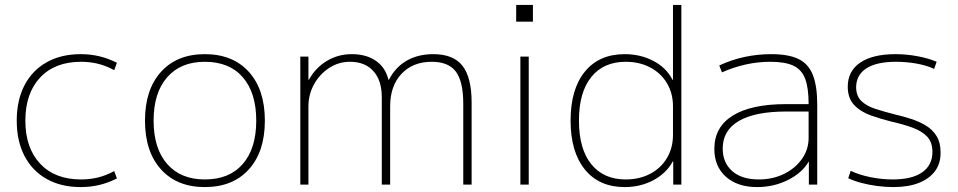

<svg xmlns="http://www.w3.org/2000/svg" viewBox="-20 -750 3890 780"><path d="M308 10Q228 10 169.5 -23Q111 -56 79.5 -116.5Q48 -177 48 -260Q48 -343 79.5 -403.5Q111 -464 169.5 -497Q228 -530 308 -530Q347 -530 383 -521.5Q419 -513 455 -495L444 -465Q411 -483 378 -491Q345 -499 309 -499Q203 -499 143 -435Q83 -371 83 -260Q83 -149 143 -85Q203 -21 309 -21Q345 -21 378 -29Q411 -37 444 -55L455 -25Q419 -7 383 1.5Q347 10 308 10Z M812 10Q699 10 634 -62Q569 -134 569 -260Q569 -386 634 -458Q699 -530 812 -530Q926 -530 991 -458Q1056 -386 1056 -260Q1056 -134 991 -62Q926 10 812 10ZM812 -21Q912 -21 966.5 -84Q1021 -147 1021 -260Q1021 -373 966.5 -436Q912 -499 812 -499Q714 -499 659 -436Q604 -373 604 -260Q604 -147 659 -84Q714 -21 812 -21Z M1200 0V-520H1233V-426H1235Q1261 -474 1307 -502Q1353 -530 1409 -530Q1468 -530 1507 -503Q1546 -476 1558 -426H1560Q1587 -478 1633 -504Q1679 -530 1740 -530Q1822 -530 1859 -482.5Q1896 -435 1896 -333V0H1862V-328Q1862 -419 1832 -459Q1802 -499 1734 -499Q1657 -499 1611 -450Q1565 -401 1565 -318V0H1531V-355Q1531 -423 1497 -461Q1463 -499 1402 -499Q1355 -499 1316.5 -473.5Q1278 -448 1255.5 -407Q1233 -366 1233 -318V0Z M2077 -662V-730H2145V-662ZM2094 0V-520H2128V0Z M2518 10Q2414 10 2356 -61.5Q2298 -133 2298 -260Q2298 -388 2356 -459Q2414 -530 2518 -530Q2582 -530 2634.5 -502.5Q2687 -475 2712 -426H2714V-730H2748V0H2715V-94H2713Q2687 -46 2634.5 -18Q2582 10 2518 10ZM2522 -21Q2578 -21 2621.5 -44Q2665 -67 2689.5 -108Q2714 -149 2714 -202V-318Q2714 -371 2689.5 -412Q2665 -453 2621.5 -476Q2578 -499 2522 -499Q2432 -499 2382 -437Q2332 -375 2332 -260Q2332 -145 2382 -83Q2432 -21 2522 -21Z M3056 10Q2976 10 2929 -32Q2882 -74 2882 -145Q2882 -234 2957 -280.5Q3032 -327 3173 -327H3265Q3265 -393 3251 -430Q3237 -467 3203.5 -483Q3170 -499 3110 -499Q3059 -499 3009.5 -488Q2960 -477 2913 -456L2902 -484Q2951 -507 3004 -518.5Q3057 -530 3113 -530Q3183 -530 3223.5 -510.5Q3264 -491 3282 -446Q3300 -401 3300 -325V0H3266V-93H3265Q3238 -47 3180.5 -18.5Q3123 10 3056 10ZM3063 -21Q3119 -21 3165 -43.5Q3211 -66 3238 -104.5Q3265 -143 3265 -190V-297H3175Q3047 -297 2981.5 -258.5Q2916 -220 2916 -147Q2916 -89 2954.5 -55Q2993 -21 3063 -21Z M3609 10Q3577 10 3543 5.5Q3509 1 3479 -7Q3449 -15 3426 -26L3436 -56Q3469 -40 3515 -30.5Q3561 -21 3607 -21Q3685 -21 3726.5 -50Q3768 -79 3768 -133Q3768 -173 3746 -195.5Q3724 -218 3687 -231.5Q3650 -245 3605 -255Q3560 -266 3518 -281Q3476 -296 3450 -323.5Q3424 -351 3424 -398Q3424 -461 3474.5 -495.5Q3525 -530 3618 -530Q3663 -530 3708 -521.5Q3753 -513 3785 -499L3775 -470Q3746 -484 3704.5 -491.5Q3663 -499 3620 -499Q3541 -499 3500 -472.5Q3459 -446 3458 -397Q3458 -361 3478.5 -340.5Q3499 -320 3534 -308.5Q3569 -297 3612 -286Q3647 -278 3681 -267Q3715 -256 3742 -239.5Q3769 -223 3785 -197Q3801 -171 3801 -132Q3802 -87 3779 -55.5Q3756 -24 3713 -7Q3670 10 3609 10Z"/></svg>

Font: M PLUS 1 Thin ExtraLight
Style: Regular
Weight: 250
Version: Version 1.001